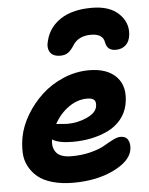

<svg xmlns="http://www.w3.org/2000/svg" viewBox="-56 -861 712 917"><g transform="rotate(-5 299.5 -402.5)"><path d="M418 -814.9Q502.9 -814.9 547.1 -772.7Q591.3 -730.5 585.9 -672.9Q582.5 -639.2 563.5 -622.1Q544.4 -605 516.1 -605Q475.1 -605 467.8 -643.1Q461.4 -687 403.8 -687Q342.8 -687 315.9 -644Q302.2 -621.6 287.1 -610.8Q272 -600.1 250 -600.1Q214.4 -600.1 200.4 -621.6Q186.5 -643.1 196.8 -678.2Q212.9 -741.2 269.3 -778.1Q325.7 -814.9 418 -814.9ZM258.8 9.8Q202.6 9.8 159.2 -2.7Q115.7 -15.1 89.4 -36.9Q63 -58.6 47.1 -88.6Q31.2 -118.7 29.8 -153.8Q28.3 -189 35.2 -228Q45.4 -281.7 76.4 -333.7Q107.4 -385.7 151.9 -427Q196.3 -468.3 256.1 -493.7Q315.9 -519 378.9 -519Q467.8 -519 511.5 -471.7Q555.2 -424.3 539.1 -341.8Q530.8 -300.8 504.9 -269.5Q479 -238.3 441.7 -220.5Q404.3 -202.6 361.6 -193.8Q318.8 -185.1 272 -185.1Q206.1 -185.1 174.8 -205.1Q168.5 -166 188.5 -141.6Q208.5 -117.2 261.2 -117.2Q312 -117.2 354.5 -128.4Q397 -139.6 419.4 -153.1Q441.9 -166.5 463.9 -177.7Q485.8 -189 501 -189Q527.8 -189 537.8 -169.7Q547.9 -150.4 543 -122.1Q532.2 -68.4 451.2 -29.3Q370.1 9.8 258.8 9.8ZM357.9 -384.8Q312 -384.8 270 -355.2Q228 -325.7 201.2 -276.9Q250 -272.9 252.9 -272.9Q304.2 -272.9 348.1 -293Q392.1 -313 397.9 -342.8Q401.9 -364.3 392.8 -374.5Q383.8 -384.8 357.9 -384.8Z"/></g></svg>

Font: Shantell Sans Normal
Style: Bold Italic
Weight: 700
Italic angle: -11.31°
Designer: Stephen Nixon, Anya Danilova, Shantell Martin
Foundry: Arrow Type
Version: Version 1.006;[559af2be0]